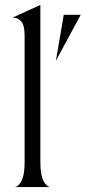

<svg xmlns="http://www.w3.org/2000/svg" viewBox="-20 -760 348 780"><path d="M36 -688H30L144 -740V-100Q144 -52 155.5 -27.5Q167 -3 184 0H40Q57 -3 68.5 -27.5Q80 -52 80 -100V-615Q80 -657 66.5 -672.5Q53 -688 36 -688ZM239 -700H308L207 -513Z"/></svg>

Font: BellefairVN
Style: Regular
Weight: 400
Designer: Nick Shinn, Liron Lavi Turkenic
Foundry: Shinntype
Version: Version 1.003